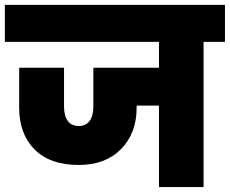

<svg xmlns="http://www.w3.org/2000/svg" viewBox="-34 -760 934 780"><path d="M-14.2 -589.8V-740.2H879.9V-589.8H793V0H611.8V-331.1H521V-321.8Q521 -218.3 457.5 -154.1Q394 -89.8 286.1 -89.8Q168.5 -89.8 106.2 -153.1Q43.9 -216.3 43.9 -321.8V-484.9H226.1V-327.1Q226.1 -289.1 241.5 -268.6Q256.8 -248 286.1 -248Q314.5 -248 329.8 -268.6Q345.2 -289.1 345.2 -327.1V-484.9H611.8V-589.8Z"/></svg>

Font: Poppins ExtraBold
Style: Regular
Weight: 800
Designer: Ninad Kale (Devanagari), Jonny Pinhorn (Latin)
Foundry: Indian Type Foundry
Version: Version 3.200;PS 1.000;hotconv 16.6.54;makeotf.lib2.5.65590